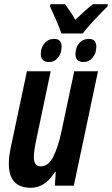

<svg xmlns="http://www.w3.org/2000/svg" viewBox="-20 -883 533 913"><path d="M374 -724Q390 -747 428 -787.5Q466 -828 491 -852L493 -863H422Q404 -849 383.5 -831Q363 -813 338 -789Q324 -814 311.5 -832Q299 -850 289 -863H220L218 -852Q232 -822 248 -785Q264 -748 272 -724ZM438 -661Q438 -698 402 -698Q374 -698 356.5 -677.5Q339 -657 339 -626Q339 -588 378 -588Q403 -588 420.5 -609Q438 -630 438 -661ZM273 -661Q273 -698 238 -698Q209 -698 191.5 -677.5Q174 -657 174 -626Q174 -588 214 -588Q239 -588 256 -609Q273 -630 273 -661ZM242 -66H245L241 0H331L446 -544H333L272 -257Q256 -182 233 -137Q210 -92 174 -92Q141 -92 141 -135Q141 -151 144 -172.5Q147 -194 152 -216L221 -544H108L33 -190Q22 -141 22 -104Q22 10 127 10Q194 10 242 -66Z"/></svg>

Font: Noto Sans Display Condensed
Style: Bold Italic
Weight: 700
Width: 3
Designer: Monotype Design team
Foundry: Monotype Imaging Inc.
Version: 1.000